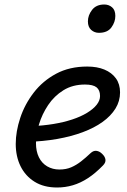

<svg xmlns="http://www.w3.org/2000/svg" viewBox="-20 -815 566 854"><path d="M234 19Q175 19 134 -6.5Q93 -32 71.5 -75.5Q50 -119 50 -175Q50 -230 70 -290.5Q90 -351 130 -403Q170 -455 229.5 -487Q289 -519 368 -519Q412 -519 444.5 -505.5Q477 -492 495.5 -466.5Q514 -441 514 -404Q514 -365 493.5 -332Q473 -299 436 -272.5Q399 -246 348 -227Q297 -208 235 -197Q173 -186 102 -184L122 -254Q172 -256 217.5 -263.5Q263 -271 301 -283.5Q339 -296 367 -313Q395 -330 410 -349Q425 -368 425 -388Q425 -414 409.5 -426.5Q394 -439 358 -439Q303 -439 262 -413.5Q221 -388 194 -347.5Q167 -307 153.5 -262Q140 -217 140 -178Q140 -142 153 -115.5Q166 -89 190 -75Q214 -61 244 -61Q274 -61 297 -71Q320 -81 341 -97.5Q362 -114 383 -134Q396 -146 409.5 -144Q423 -142 434 -131Q447 -119 449 -105.5Q451 -92 438 -79Q404 -44 371 -22.5Q338 -1 304 9Q270 19 234 19ZM420 -669Q400 -669 385.5 -682Q371 -695 371 -720Q371 -747 389.5 -771Q408 -795 444 -795Q464 -795 478.5 -782.5Q493 -770 493 -744Q493 -717 475.5 -693Q458 -669 420 -669Z"/></svg>

Font: Playwrite HR
Style: Regular
Weight: 400
Designer: Veronika Burian, José Scaglione
Foundry: TypeTogether
Version: Version 1.002